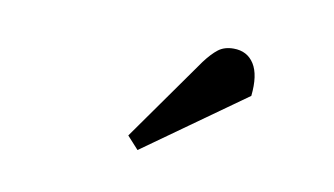

<svg xmlns="http://www.w3.org/2000/svg" viewBox="-37 -846 575 331"><g transform="rotate(10 250.5 -680.5)"><path d="M301 -749Q313 -765 323.5 -773Q334 -781 350 -781Q374 -781 386 -762Q398 -743 394 -706L217 -580L197 -602Z"/></g></svg>

Font: Literata 36pt Medium
Style: Italic
Weight: 500
Italic angle: -2°
Designer: Latin by Veronika Burian and Jose Scaglione. Greek by Irene Vlachou. Cyrillic by Vera Evstafieva
Foundry: TypeTogether
Version: Version 3.002